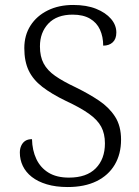

<svg xmlns="http://www.w3.org/2000/svg" viewBox="-20 -744 559 774"><path d="M253 10Q205 10 168.5 -1Q132 -12 108 -31Q84 -50 72 -75Q60 -100 60 -129Q60 -145 66 -157.5Q72 -170 82.5 -176.5Q93 -183 109 -183Q110 -138 126.5 -103Q143 -68 175.5 -48Q208 -28 258 -28Q329 -28 366 -65.5Q403 -103 403 -166Q403 -205 388 -233Q373 -261 338.5 -285.5Q304 -310 246 -337Q188 -365 150.5 -394Q113 -423 95.5 -460Q78 -497 78 -550Q78 -602 103 -641Q128 -680 172.5 -702Q217 -724 275 -724Q329 -724 367.5 -708.5Q406 -693 427.5 -668Q449 -643 449 -613Q449 -587 434.5 -573.5Q420 -560 396 -560Q396 -596 383 -624.5Q370 -653 342.5 -669Q315 -685 273 -685Q209 -685 175 -649Q141 -613 141 -557Q141 -516 156 -488Q171 -460 202.5 -438Q234 -416 285 -392Q338 -366 379 -338.5Q420 -311 444 -273.5Q468 -236 468 -181Q468 -123 442.5 -80Q417 -37 369 -13.5Q321 10 253 10Z"/></svg>

Font: Noto Serif Armenian Light
Style: Regular
Weight: 300
Version: Version 2.007